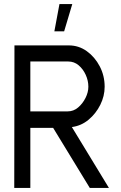

<svg xmlns="http://www.w3.org/2000/svg" viewBox="-20 -923 595 943"><path d="M515 0H421L241 -295H129V0H50L51 -700H318Q367 -700 406.5 -671.5Q446 -643 470 -597Q494 -551 494 -497Q494 -451 472.5 -408Q451 -365 415 -335Q379 -305 333 -299ZM414 -497Q414 -527 401 -555.5Q388 -584 366 -602.5Q344 -621 315 -621H129V-376H313Q341 -376 363.5 -395Q386 -414 400 -442Q414 -470 414 -497ZM247 -769H295L335 -903H272Z"/></svg>

Font: Kulim Park
Style: Regular
Weight: 400
Designer: Noponies / Dale Sattler
Foundry: Noponies
Version: Version 1.000; ttfautohint (v1.8.3)